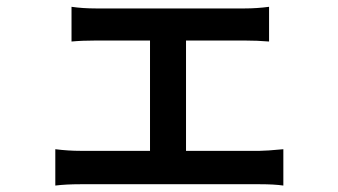

<svg xmlns="http://www.w3.org/2000/svg" viewBox="-20 -540 1017 578"><path d="M195.3 -519.5Q229.5 -514.6 268.6 -514.6H716.8Q752.9 -514.6 790 -519.5V-415Q754.9 -418 716.8 -418H540V-85.9H761.7Q781.2 -85.9 833 -90.8V18.6Q805.7 14.6 761.7 14.6H222.7Q178.7 14.6 146.5 18.6V-90.8Q185.5 -85.9 222.7 -85.9H431.6V-418H268.6Q226.6 -418 195.3 -415Z"/></svg>

Font: Min Sans SemiBold
Style: Regular
Weight: 600
Designer: Jinseong-Kim, NotoSansCJK, Nunito
Foundry: Jinseong-Kim
Version: Version 1.400;Glyphs 3.1.2 (3151)